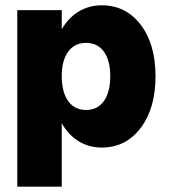

<svg xmlns="http://www.w3.org/2000/svg" viewBox="-20 -538 639 721"><path d="M44.9 -500H211.9V-428.2Q236.8 -471.2 275.4 -494.6Q314 -518.1 361.8 -518.1Q452.6 -518.1 508.3 -445.1Q564 -372.1 564 -252Q564 -131.3 508.3 -57.6Q452.6 16.1 361.8 16.1Q314 16.1 275.4 -7.6Q236.8 -31.2 211.9 -75.2V163.1H44.9ZM394 -252Q394 -311 370.1 -344Q346.2 -377 303.2 -377Q260.3 -377 236.1 -344Q211.9 -311 211.9 -252Q211.9 -191.9 236.1 -158.4Q260.3 -125 303.2 -125Q346.2 -125 370.1 -158.4Q394 -191.9 394 -252Z"/></svg>

Font: Overused Grotesk ExtraBold
Style: Regular
Weight: 800
Version: Version 0.002